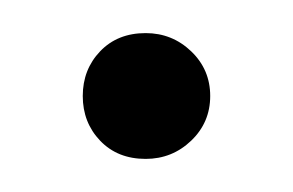

<svg xmlns="http://www.w3.org/2000/svg" viewBox="-20 -320 177 116"><path d="M68 -224Q84 -224 95.5 -235Q107 -246 107 -262Q107 -278 95.5 -289Q84 -300 68 -300Q51 -300 40.5 -289Q30 -278 30 -262Q30 -246 40.5 -235Q51 -224 68 -224Z"/></svg>

Font: Catamaran Thin
Style: Regular
Weight: 100
Designer: Pria Ravichandran
Version: Version 2.000